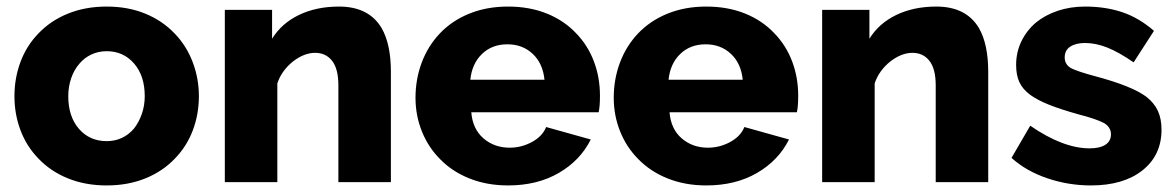

<svg xmlns="http://www.w3.org/2000/svg" viewBox="-20 -555 3581 585"><path d="M513 -72Q549 -109 567.5 -158Q586 -207 586 -262Q586 -316 567 -366Q548 -416 512 -453Q475 -492 422.5 -513.5Q370 -535 305 -535Q240 -535 187 -513.5Q134 -492 97 -453Q61 -416 42.5 -366.5Q24 -317 24 -262Q24 -207 42.5 -158Q61 -109 97 -72Q134 -33 187 -11.5Q240 10 305 10Q370 10 423 -11.5Q476 -33 513 -72ZM222 -361Q237 -379 258.5 -389Q280 -399 305 -399Q356 -399 388.5 -361.5Q421 -324 421 -262Q421 -233 412 -207.5Q403 -182 388 -163Q355 -125 305 -125Q253 -125 220.5 -162.5Q188 -200 188 -262Q188 -291 197 -317Q206 -343 222 -361Z M1143 -469Q1104 -535 1013 -535Q944 -535 891 -509.5Q838 -484 809 -437V-525H665V0H825V-301Q838 -340 873 -368Q907 -394 940 -394Q973 -394 992 -369.5Q1011 -345 1011 -295V0H1171V-336Q1171 -420 1143 -469Z M1780 -130 1644 -168Q1633 -140 1601 -122.5Q1569 -105 1533 -105Q1486 -105 1453 -133.5Q1420 -162 1416 -213H1804Q1808 -230 1808 -264Q1808 -319 1789.5 -368Q1771 -417 1735 -454Q1698 -493 1645.5 -514Q1593 -535 1528 -535Q1463 -535 1410 -513.5Q1357 -492 1320 -453Q1284 -415 1265 -364.5Q1246 -314 1246 -257Q1246 -203 1265.5 -154.5Q1285 -106 1321 -70Q1358 -32 1411 -11Q1464 10 1528 10Q1617 10 1682.5 -28Q1748 -66 1780 -130ZM1526 -420Q1572 -420 1603 -391Q1634 -362 1639 -312H1413Q1418 -361 1448.5 -390.5Q1479 -420 1526 -420Z M2384 -130 2248 -168Q2237 -140 2205 -122.5Q2173 -105 2137 -105Q2090 -105 2057 -133.5Q2024 -162 2020 -213H2408Q2412 -230 2412 -264Q2412 -319 2393.5 -368Q2375 -417 2339 -454Q2302 -493 2249.5 -514Q2197 -535 2132 -535Q2067 -535 2014 -513.5Q1961 -492 1924 -453Q1888 -415 1869 -364.5Q1850 -314 1850 -257Q1850 -203 1869.5 -154.5Q1889 -106 1925 -70Q1962 -32 2015 -11Q2068 10 2132 10Q2221 10 2286.5 -28Q2352 -66 2384 -130ZM2130 -420Q2176 -420 2207 -391Q2238 -362 2243 -312H2017Q2022 -361 2052.5 -390.5Q2083 -420 2130 -420Z M2963 -469Q2924 -535 2833 -535Q2764 -535 2711 -509.5Q2658 -484 2629 -437V-525H2485V0H2645V-301Q2658 -340 2693 -368Q2727 -394 2760 -394Q2793 -394 2812 -369.5Q2831 -345 2831 -295V0H2991V-336Q2991 -420 2963 -469Z M3519 -160Q3519 -193 3508 -217Q3497 -241 3473 -260Q3429 -293 3316 -323Q3264 -337 3244 -347Q3224 -358 3224 -380Q3224 -402 3241 -413Q3258 -424 3286 -424Q3319 -424 3354 -410Q3389 -396 3434 -365L3496 -461Q3450 -501 3399 -518Q3348 -535 3286 -535Q3241 -535 3202.5 -522Q3164 -509 3136 -486Q3108 -462 3092 -429Q3076 -396 3076 -357Q3076 -326 3086 -304.5Q3096 -283 3119 -266Q3141 -250 3176 -236Q3211 -222 3268 -206Q3319 -193 3344 -180Q3365 -167 3365 -146Q3365 -125 3348 -114Q3331 -103 3300 -103Q3219 -103 3119 -172L3062 -74Q3106 -34 3170.5 -12Q3235 10 3304 10Q3403 10 3461 -36Q3519 -82 3519 -160Z"/></svg>

Font: RT Raleway ExtraBold
Style: Regular
Weight: 400
Designer: Matt McInerney, Pablo Impallari, Rodrigo Fuenzalida — Edited by Milan Moffatt in April 2016
Foundry: Matt McInerney, Pablo Impallari, Rodrigo Fuenzalida — Edited by Milan Moffatt in April 2016
Version: Version 3.001